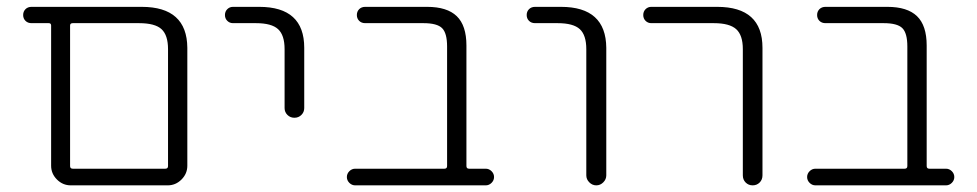

<svg xmlns="http://www.w3.org/2000/svg" viewBox="-20 -565 2866 563"><path d="M187.5 -21.5Q164.1 -21.5 147 -38.6Q129.9 -55.7 129.9 -79.1V-490.2Q129.9 -497.1 123 -497.1H72.3Q61.5 -497.1 54.7 -503.9Q47.9 -510.7 47.9 -521Q47.9 -531.2 54.7 -538.1Q61.5 -544.9 72.3 -544.9H395.5Q528.3 -544.9 529.3 -424.8V-79.1Q529.3 -55.7 512.2 -38.6Q495.1 -21.5 471.7 -21.5ZM472.7 -420.9Q472.7 -461.9 453.6 -479.5Q434.6 -497.1 387.7 -497.1H193.4Q185.5 -497.1 185.5 -490.2V-78.1Q185.5 -70.3 193.4 -70.3H464.8Q472.7 -70.3 472.7 -78.1Z M663.1 -497.1Q653.3 -497.1 646.5 -503.9Q639.6 -510.7 639.6 -521Q639.6 -531.2 646.5 -538.1Q653.3 -544.9 663.1 -544.9H740.2Q872.1 -544.9 872.1 -424.8V-248Q872.1 -236.3 863.8 -228Q855.5 -219.7 843.3 -219.7Q831.1 -219.7 822.8 -228Q814.5 -236.3 814.5 -248V-420.9Q814.5 -461.9 795.4 -479.5Q776.4 -497.1 730.5 -497.1Z M1291 -428.7Q1291 -467.8 1276.4 -482.4Q1261.7 -497.1 1221.7 -497.1H1050.8Q1040 -497.1 1033.2 -503.9Q1026.4 -510.7 1026.4 -521Q1026.4 -531.2 1033.2 -538.1Q1040 -544.9 1050.8 -544.9H1232.4Q1291 -544.9 1319.3 -517.6Q1347.7 -490.2 1347.7 -431.6V-78.1Q1347.7 -70.3 1355.5 -70.3H1404.3Q1414.1 -70.3 1421.4 -63Q1428.7 -55.7 1428.7 -45.9Q1428.7 -36.1 1421.4 -28.8Q1414.1 -21.5 1404.3 -21.5H1021.5Q1011.7 -21.5 1004.4 -28.8Q997.1 -36.1 997.1 -45.9Q997.1 -55.7 1004.4 -63Q1011.7 -70.3 1021.5 -70.3H1283.2Q1291 -70.3 1291 -78.1Z M1548.8 -497.1Q1538.1 -497.1 1531.2 -503.9Q1524.4 -510.7 1524.4 -521Q1524.4 -531.2 1531.2 -538.1Q1538.1 -544.9 1548.8 -544.9H1625Q1756.8 -544.9 1757.8 -424.8V-50.8Q1757.8 -39.1 1749 -30.3Q1740.2 -21.5 1728.5 -21.5Q1716.8 -21.5 1708 -30.3Q1699.2 -39.1 1699.2 -50.8V-420.9Q1699.2 -461.9 1680.2 -479.5Q1661.1 -497.1 1615.2 -497.1Z M1889.6 -497.1Q1879.9 -497.1 1873 -503.9Q1866.2 -510.7 1866.2 -521Q1866.2 -531.2 1873 -538.1Q1879.9 -544.9 1889.6 -544.9H2083Q2215.8 -544.9 2215.8 -424.8V-50.8Q2215.8 -38.1 2207.5 -29.8Q2199.2 -21.5 2187 -21.5Q2174.8 -21.5 2166.5 -29.8Q2158.2 -38.1 2158.2 -50.8V-420.9Q2158.2 -461.9 2138.7 -479.5Q2119.1 -497.1 2073.2 -497.1Z M2640.6 -428.7Q2640.6 -467.8 2626 -482.4Q2611.3 -497.1 2571.3 -497.1H2400.4Q2389.6 -497.1 2382.8 -503.9Q2376 -510.7 2376 -521Q2376 -531.2 2382.8 -538.1Q2389.6 -544.9 2400.4 -544.9H2582Q2640.6 -544.9 2668.9 -517.6Q2697.3 -490.2 2697.3 -431.6V-78.1Q2697.3 -70.3 2705.1 -70.3H2753.9Q2763.7 -70.3 2771 -63Q2778.3 -55.7 2778.3 -45.9Q2778.3 -36.1 2771 -28.8Q2763.7 -21.5 2753.9 -21.5H2371.1Q2361.3 -21.5 2354 -28.8Q2346.7 -36.1 2346.7 -45.9Q2346.7 -55.7 2354 -63Q2361.3 -70.3 2371.1 -70.3H2632.8Q2640.6 -70.3 2640.6 -78.1Z"/></svg>

Font: Gen Jyuu Gothic P Light
Style: Regular
Weight: 200
Designer: [Source Han Sans]
Ryoko NISHIZUKA  (kana & ideographs); Paul D. Hunt (Latin, Greek & Cyrillic); Wenlong ZHANG  (bopomofo
Version: Version 1.002.20150607